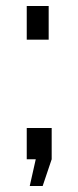

<svg xmlns="http://www.w3.org/2000/svg" viewBox="-20 -538 261 639"><path d="M69 -406V-518H142V-406ZM69 -112H152V-8L122 81H79L99 -8H69Z"/></svg>

Font: YasnoRaleway Medium
Style: Regular
Weight: 500
Designer: Matt McInerney, Pablo Impallari, Rodrigo Fuenzalida
Foundry: Matt McInerney, Pablo Impallari, Rodrigo Fuenzalida
Version: Version 4.026